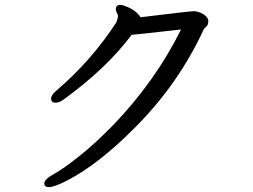

<svg xmlns="http://www.w3.org/2000/svg" viewBox="-20 -733 1040 789"><path d="M181 36Q162 36 162 20Q162 4 201 -17.5Q240 -39 306 -91.5Q372 -144 448 -222Q620 -402 724 -612Q532 -590 521 -590Q417 -451 240 -323Q223 -311 209 -311Q190 -311 190 -328Q190 -342 212 -361Q355 -483 458 -641Q463 -653 465 -666Q465 -672 460.5 -679.5Q456 -687 456 -695Q456 -713 475 -713Q485 -713 507 -703Q529 -693 543 -679.5Q557 -666 557 -662Q760 -687 777 -687Q795 -687 815.5 -674.5Q836 -662 836 -647Q836 -631 828 -624Q820 -617 818 -614Q714 -388 534 -208Q386 -59 259 7Q204 36 181 36Z"/></svg>

Font: ToneOZ-Pinyin-WenKai-Medium
Style: Medium
Weight: 700
Designer: Fontworks Inc.
Foundry: ToneOZ
Version: Version 0.240331